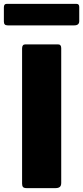

<svg xmlns="http://www.w3.org/2000/svg" viewBox="-53 -971 429 991"><path d="M246 -742Q263 -742 263 -723V-27Q263 -12 255.5 -6Q248 0 233 0H85Q71 0 66 -5.5Q61 -11 61 -23V-721Q61 -742 78 -742ZM356 -935V-862Q356 -840 330 -840H-13Q-24 -840 -28.5 -845Q-33 -850 -33 -860V-933Q-33 -951 -19 -951H342Q356 -951 356 -935Z"/></svg>

Font: Libre Franklin Thin ExtraBold
Style: Regular
Weight: 800
Version: Version 3.000